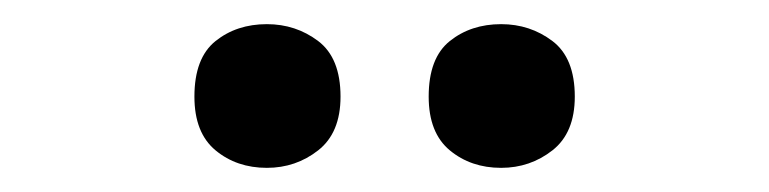

<svg xmlns="http://www.w3.org/2000/svg" viewBox="-20 -764 637 159"><path d="M141 -684Q141 -716 158.5 -730Q176 -744 201 -744Q225 -744 243.5 -730Q262 -716 262 -684Q262 -654 243.5 -639.5Q225 -625 201 -625Q176 -625 158.5 -639.5Q141 -654 141 -684ZM335 -684Q335 -716 352.5 -730Q370 -744 395 -744Q419 -744 437.5 -730Q456 -716 456 -684Q456 -654 437.5 -639.5Q419 -625 395 -625Q370 -625 352.5 -639.5Q335 -654 335 -684Z"/></svg>

Font: Noto Sans Cham SemiBold
Style: Regular
Weight: 600
Version: Version 2.002